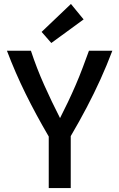

<svg xmlns="http://www.w3.org/2000/svg" viewBox="-20 -949 600 969"><path d="M226 0V-260Q161 -371 109 -476.5Q57 -582 15 -693H136Q165 -605 203 -520Q241 -435 283 -353Q303 -392 323 -434Q343 -476 362 -520Q381 -564 397.5 -608Q414 -652 429 -693H547Q519 -619 487 -548.5Q455 -478 418 -407.5Q381 -337 337 -262V0ZM239 -732 190 -788 338 -929 402 -851Z"/></svg>

Font: Ubuntu Sans Mono Medium
Style: Regular
Weight: 500
Monospace: yes
Designer: Dalton Maag Ltd
Foundry: Dalton Maag Ltd
Version: Version 1.006